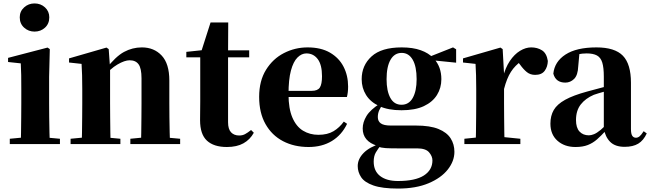

<svg xmlns="http://www.w3.org/2000/svg" viewBox="-20 -839 3786 1118"><path d="M37 0V-31L142 -41H220L329 -31V0ZM101 0Q102 -26 102.5 -68.5Q103 -111 103.5 -157Q104 -203 104 -238V-318Q104 -368 103.5 -401.5Q103 -435 101 -470L27 -478V-502L257 -562L270 -553L266 -392V-238Q266 -203 266.5 -157Q267 -111 268 -68.5Q269 -26 270 0ZM181 -655Q146 -655 120.5 -678Q95 -701 95 -738Q95 -773 120.5 -796Q146 -819 181 -819Q217 -819 242 -796Q267 -773 267 -738Q267 -701 242 -678Q217 -655 181 -655Z M391 0V-31L495 -41H574L681 -31V0ZM455 0Q457 -26 457.5 -68.5Q458 -111 458.5 -157Q459 -203 459 -238V-321Q459 -370 458 -400.5Q457 -431 455 -467L382 -475V-499L600 -562L613 -553L621 -441V-438V-238Q621 -203 621.5 -157Q622 -111 622.5 -68.5Q623 -26 624 0ZM739 0V-31L841 -41H919L1029 -31V0ZM801 0Q802 -26 802.5 -68Q803 -110 803.5 -156Q804 -202 804 -238V-383Q804 -441 787 -464.5Q770 -488 735 -488Q706 -488 664 -463.5Q622 -439 581 -389L578 -436H596Q653 -510 702 -536.5Q751 -563 806 -563Q877 -563 921.5 -515.5Q966 -468 966 -370V-238Q966 -202 966.5 -156Q967 -110 968 -68Q969 -26 970 0Z M1228 -505V-546H1431V-505ZM1301 17Q1225 17 1185 -20Q1145 -57 1145 -139Q1145 -169 1145.5 -193.5Q1146 -218 1146 -249V-505H1065V-537L1169 -548L1151 -536L1206 -708H1309L1308 -529V-519V-127Q1308 -87 1325.5 -68.5Q1343 -50 1373 -50Q1392 -50 1407 -58Q1422 -66 1442 -82L1458 -66Q1436 -26 1397.5 -4.5Q1359 17 1301 17Z M1777 17Q1693 17 1628 -17Q1563 -51 1526 -116.5Q1489 -182 1489 -275Q1489 -368 1529 -432.5Q1569 -497 1633.5 -530Q1698 -563 1771 -563Q1849 -563 1901.5 -532.5Q1954 -502 1980.5 -450.5Q2007 -399 2007 -335Q2007 -301 2000 -274H1558V-310H1795Q1830 -310 1842.5 -329.5Q1855 -349 1855 -395Q1855 -462 1830 -495Q1805 -528 1764 -528Q1736 -528 1712 -504Q1688 -480 1674 -428Q1660 -376 1660 -290Q1660 -207 1682.5 -154.5Q1705 -102 1744.5 -78Q1784 -54 1834 -54Q1887 -54 1922 -75Q1957 -96 1982 -131L2001 -118Q1970 -53 1912.5 -18Q1855 17 1777 17Z M2298 259Q2206 259 2154.5 241Q2103 223 2083 193Q2063 163 2063 128Q2063 87 2097 52Q2131 17 2201 -5L2203 0Q2181 27 2168.5 48.5Q2156 70 2156 102Q2156 157 2193.5 186Q2231 215 2297 215Q2398 215 2448 183Q2498 151 2498 95Q2498 71 2478.5 48Q2459 25 2409 25H2298Q2252 25 2226.5 23.5Q2201 22 2177 14V10Q2092 -16 2092 -91Q2092 -127 2114 -163.5Q2136 -200 2194 -237V-246L2212 -237Q2196 -214 2188 -196.5Q2180 -179 2180 -157Q2180 -133 2197.5 -120.5Q2215 -108 2255 -108H2401Q2484 -108 2533 -88Q2582 -68 2604 -33.5Q2626 1 2626 45Q2626 99 2587.5 148Q2549 197 2475.5 228Q2402 259 2298 259ZM2318 -197Q2240 -197 2188.5 -221Q2137 -245 2111.5 -286Q2086 -327 2086 -378Q2086 -458 2143.5 -510.5Q2201 -563 2319 -563Q2384 -563 2430 -546.5Q2476 -530 2503 -501L2508 -496Q2550 -449 2550 -378Q2550 -327 2524.5 -286Q2499 -245 2448 -221Q2397 -197 2318 -197ZM2318 -229Q2361 -229 2383.5 -269Q2406 -309 2406 -378Q2406 -452 2383 -491.5Q2360 -531 2319 -531Q2277 -531 2254 -491Q2231 -451 2231 -378Q2231 -309 2253 -269Q2275 -229 2318 -229ZM2468 -491V-506H2474L2618 -563L2636 -552V-474Z M2684 0V-31L2791 -42H2901L3010 -31V0ZM2749 0Q2751 -26 2751.5 -68.5Q2752 -111 2752.5 -157Q2753 -203 2753 -238V-321Q2753 -371 2752 -401Q2751 -431 2749 -467L2676 -475V-499L2894 -562L2907 -553L2915 -409V-408V-238Q2915 -203 2915.5 -157Q2916 -111 2916.5 -68.5Q2917 -26 2918 0ZM2915 -321 2876 -386H2908Q2922 -444 2948.5 -483.5Q2975 -523 3008 -543Q3041 -563 3073 -563Q3109 -563 3136 -546Q3163 -529 3170 -484Q3169 -450 3151.5 -426.5Q3134 -403 3096 -403Q3068 -403 3048 -419Q3028 -435 3008 -463L2985 -492L3017 -484Q2979 -458 2955 -420.5Q2931 -383 2915 -321Z M3331 17Q3267 17 3226 -19.5Q3185 -56 3185 -119Q3185 -165 3204.5 -198.5Q3224 -232 3271 -258Q3318 -284 3399 -306Q3437 -317 3488.5 -330Q3540 -343 3580 -353V-327Q3540 -317 3500.5 -306Q3461 -295 3438 -287Q3389 -266 3361.5 -230.5Q3334 -195 3334 -140Q3334 -95 3354.5 -73Q3375 -51 3409 -51Q3422 -51 3438.5 -57.5Q3455 -64 3477.5 -82.5Q3500 -101 3531 -136L3550 -80H3509Q3481 -49 3456.5 -27.5Q3432 -6 3402.5 5.5Q3373 17 3331 17ZM3617 16Q3562 16 3533 -13Q3504 -42 3496 -91V-93V-393Q3496 -445 3487 -474.5Q3478 -504 3456 -516Q3434 -528 3396 -528Q3372 -528 3346 -523Q3320 -518 3282 -505L3354 -529L3347 -453Q3345 -401 3323 -379.5Q3301 -358 3272 -358Q3216 -358 3202 -410Q3209 -480 3273 -521.5Q3337 -563 3453 -563Q3560 -563 3607 -514.5Q3654 -466 3654 -357V-88Q3654 -60 3661.5 -48.5Q3669 -37 3683 -37Q3694 -37 3704 -45Q3714 -53 3728 -75L3746 -62Q3727 -21 3696.5 -2.5Q3666 16 3617 16Z"/></svg>

Font: Noto Serif JP ExtraLight Black
Style: Regular
Weight: 900
Version: Version 2.003-H1;hotconv 1.1.1;makeotfexe 2.6.0